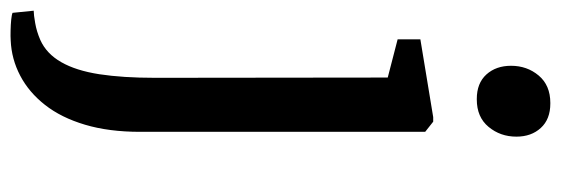

<svg xmlns="http://www.w3.org/2000/svg" viewBox="-385 -442 1049 359"><g transform="rotate(90 139.5 -262.5)"><path d="M35.5 242Q28 242.5 17 242.2Q6 242 -3.5 241Q-13 240 -16 238.5L-20 199Q-12.5 199 3.2 196.2Q19 193.5 35 186.5Q60.5 175 76.2 147.5Q92 120 98.8 76.2Q105.5 32.5 105.5 -28L105 -463L33.5 -481.5V-524L179 -548H187.5L206.5 -533V0Q206.5 58.5 193.2 103Q180 147.5 156.2 177.8Q132.5 208 101.5 224.2Q70.5 240.5 35.5 242ZM145 -629.5Q115.5 -629.5 99.2 -647.5Q83 -665.5 83 -693.5Q83 -723.5 101.2 -745.2Q119.5 -767 152.5 -767H153.5Q183 -767 199.2 -749.2Q215.5 -731.5 215.5 -703.5Q215.5 -673.5 197.2 -651.5Q179 -629.5 146 -629.5Z"/></g></svg>

Font: Merriweather 60pt
Style: Regular
Weight: 400
Version: Version 2.100